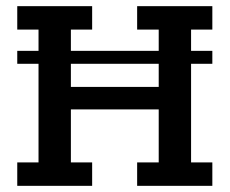

<svg xmlns="http://www.w3.org/2000/svg" viewBox="-20 -603 745 623"><path d="M36 -438H105V-507H36V-583H279V-507H210V-438H495V-507H425V-583H669V-507H600V-438H669V-396H600V-76H669V0H425V-76H495V-248H210V-76H279V0H36V-76H105V-396H36ZM210 -321H495V-396H210Z"/></svg>

Font: Rokkitt Medium
Style: Regular
Weight: 500
Version: Version 3.103